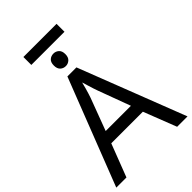

<svg xmlns="http://www.w3.org/2000/svg" viewBox="-289 -1109 1216 1216"><g transform="rotate(-45 319.5 -500.5)"><path d="M466 -1001V-930H169V-1001ZM319 -882Q339 -882 354.5 -868.5Q370 -855 370 -826Q370 -798 354.5 -784Q339 -770 319 -770Q297 -770 282 -784Q267 -798 267 -826Q267 -855 282 -868.5Q297 -882 319 -882ZM545 0 459 -221H176L91 0H0L279 -717H360L638 0ZM352 -517Q349 -525 342 -546Q335 -567 328.5 -589.5Q322 -612 318 -624Q313 -604 307.5 -583.5Q302 -563 296.5 -546Q291 -529 287 -517L206 -301H432Z"/></g></svg>

Font: Noto Sans Ambassadori
Style: Regular
Weight: 400
Designer: Monotype Design Team
Foundry: Monotype Imaging Inc.
Version: Version 2.013